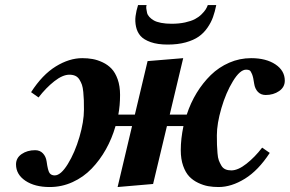

<svg xmlns="http://www.w3.org/2000/svg" viewBox="-20 -734 1156 766"><path d="M43.9 -78.1Q43.9 -104 66.4 -119.4Q88.9 -134.8 120.1 -134.8Q139.2 -134.8 151.1 -122.3Q163.1 -109.9 166 -89.8Q170.9 -53.2 177.7 -43.7Q184.6 -34.2 198.2 -34.2Q222.7 -34.2 250.7 -79.8Q278.8 -125.5 296.9 -187.3Q314.9 -249 314.9 -295.9Q314.9 -319.8 314.5 -334Q314 -348.1 312.3 -366.7Q310.5 -385.3 306.9 -395.8Q303.2 -406.2 296.9 -416.5Q290.5 -426.8 280.5 -431.4Q270.5 -436 256.8 -436Q230 -436 196.5 -409.7Q163.1 -383.3 133.8 -345.2L104 -366.2Q148.9 -436 202.6 -469Q256.3 -502 308.1 -502Q330.1 -502 349.4 -498.5Q368.7 -495.1 389.4 -485.4Q410.2 -475.6 425 -460Q439.9 -444.3 449.5 -417.5Q459 -390.6 459 -355Q459 -313 452.1 -276.9H518.1L568.8 -490.2L710.9 -502L657.2 -276.9H725.1Q740.2 -323.2 764.6 -363.3Q789.1 -403.3 821 -434.6Q853 -465.8 894.5 -483.9Q936 -502 981.9 -502Q1041.5 -502 1078.9 -477.1Q1116.2 -452.1 1116.2 -412.1Q1116.2 -386.2 1093.5 -370.6Q1070.8 -355 1040 -355Q1021 -355 1009 -367.4Q997.1 -379.9 994.1 -399.9Q990.7 -425.3 985.6 -438Q980.5 -450.7 975.6 -453.4Q970.7 -456.1 961.9 -456.1Q937.5 -456.1 909.4 -410.2Q881.3 -364.3 863.3 -302.5Q845.2 -240.7 845.2 -193.8Q845.2 -169.9 845.7 -156Q846.2 -142.1 847.7 -123.3Q849.1 -104.5 853 -94.2Q856.9 -84 863 -73.5Q869.1 -63 879.2 -58.6Q889.2 -54.2 902.8 -54.2Q929.7 -54.2 963.1 -80.6Q996.6 -106.9 1025.9 -145L1056.2 -124Q1010.7 -54.2 957 -21Q903.3 12.2 852.1 12.2Q830.1 12.2 810.8 8.8Q791.5 5.4 770.8 -4.4Q750 -14.2 735.1 -29.8Q720.2 -45.4 710.7 -72.3Q701.2 -99.1 701.2 -134.8Q701.2 -180.2 711.9 -231H646L590.8 0L449.2 12.2L506.8 -231H440.9Q426.8 -181.6 402.6 -138.4Q378.4 -95.2 345.7 -61.3Q313 -27.3 269.8 -7.6Q226.6 12.2 178.2 12.2Q118.7 12.2 81.3 -12.9Q43.9 -38.1 43.9 -78.1ZM530.8 -713.9H564.9Q562.5 -707.5 563.7 -699.5Q564.9 -691.4 566.7 -683.1Q568.4 -674.8 575.7 -666.7Q583 -658.7 593.5 -652.6Q604 -646.5 622.6 -642.8Q641.1 -639.2 665 -639.2Q694.3 -639.2 718.5 -644.5Q742.7 -649.9 757.6 -657.7Q772.5 -665.5 783.7 -676.5Q794.9 -687.5 800.3 -696Q805.7 -704.6 809.1 -713.9H842.8Q837.4 -687 829.8 -665.8Q822.3 -644.5 807.6 -623.3Q793 -602.1 772.7 -587.9Q752.4 -573.7 720.9 -564.9Q689.5 -556.2 648.9 -556.2Q608.9 -556.2 581.3 -565.9Q553.7 -575.7 540.5 -590.8Q527.3 -606 522.7 -627.4Q518.1 -648.9 520.8 -669.7Q523.4 -690.4 530.8 -713.9Z"/></svg>

Font: Linguistics Pro
Style: Bold Italic
Weight: 700
Italic angle: -12°
Designer: Stefan Peev, Context Ltd
Foundry: Stefan Peev, Context Ltd
Version: Version 001.000